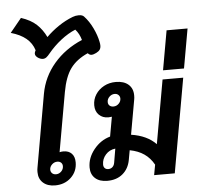

<svg xmlns="http://www.w3.org/2000/svg" viewBox="-66 -1125 1277 1204"><g transform="rotate(-5 572.5 -522.5)"><path d="M129 -83Q129 -99 131 -108L212 -568Q231 -674 301 -756Q371 -838 479 -884Q468 -924 443 -952Q397 -933 351.5 -897.5Q306 -862 269 -817Q257 -802 247 -794.5Q237 -787 224 -787Q213 -787 200 -794Q177 -807 177 -824Q177 -833 184 -845Q170 -890 134 -920Q98 -950 38 -967L110 -1055Q171 -1035 206.5 -1002Q242 -969 265 -921Q300 -956 343.5 -985.5Q387 -1015 434 -1033Q452 -1040 472 -1040Q495 -1040 505 -1029Q536 -996 558 -950Q580 -904 588 -863Q591 -850 591 -839Q591 -823 584 -813Q577 -803 561 -795Q543 -786 531 -786Q518 -786 508 -798Q436 -766 398.5 -714.5Q361 -663 344 -568L278 -195Q290 -198 302 -198Q335 -198 354 -178.5Q373 -159 373 -123Q373 -66 333 -28Q293 10 232 10Q185 10 157 -15Q129 -40 129 -83ZM291 -106Q291 -120 282 -128.5Q273 -137 258 -137Q239 -137 224.5 -123Q210 -109 210 -91Q210 -77 219.5 -68Q229 -59 244 -59Q263 -59 277 -73Q291 -87 291 -106Z M457 -83Q457 -143 499 -195.5Q541 -248 602 -265L624 -388Q612 -386 602 -386Q566 -386 543 -408.5Q520 -431 520 -469Q520 -506 539.5 -536.5Q559 -567 592.5 -585Q626 -603 667 -603Q718 -603 746.5 -578Q775 -553 775 -509Q775 -493 773 -484L734 -265Q834 -250 890 -192L961 -593H1091L986 0H856L868 -65Q844 -108 807 -133.5Q770 -159 717 -169L706 -108Q696 -54 658 -22Q620 10 561 10Q512 10 484.5 -15Q457 -40 457 -83ZM687 -497Q687 -511 677.5 -520Q668 -529 654 -529Q635 -529 620.5 -515Q606 -501 606 -482Q606 -468 615 -459.5Q624 -451 640 -451Q659 -451 673 -465Q687 -479 687 -497ZM613 -99 628 -187Q591 -183 567 -156Q543 -129 543 -94Q543 -80 551 -71.5Q559 -63 574 -63Q589 -63 599.5 -72.5Q610 -82 613 -99Z M1013 -898H1145L1101 -650H969Z"/></g></svg>

Font: Niramit
Style: Bold Italic
Weight: 700
Italic angle: -10°
Designer: Katatrad Aksorn Co.,Ltd.
Foundry: Cadson Demak Co.,Ltd.
Version: Version 1.001; ttfautohint (v1.6)